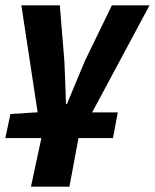

<svg xmlns="http://www.w3.org/2000/svg" viewBox="-20 -517 580 719"><path d="M96 182H240L274 0H403L421 -96H325L540 -497H399L298 -289C276 -238 252 -178 231 -128H227C226 -180 223 -239 221 -289L204 -497H60L121 -96H112L19 -90L0 0H135Z"/></svg>

Font: Source Sans Pro
Style: Bold Italic
Weight: 700
Italic angle: -11°
Designer: Paul D. Hunt
Foundry: Adobe Systems Incorporated
Version: Version 3.006;hotconv 1.0.111;makeotfexe 2.5.65597